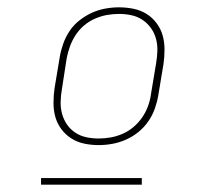

<svg xmlns="http://www.w3.org/2000/svg" viewBox="-20 -713 540 524"><path d="M249 -317Q229 -317 210 -321Q191 -325 175 -335Q159 -345 147.5 -360.5Q136 -376 131 -394Q126 -412 126 -432.5Q126 -453 129 -473L143 -557Q146 -575 152.5 -593.5Q159 -612 170 -628.5Q181 -645 197 -657.5Q213 -670 230.5 -678Q248 -686 267 -689.5Q286 -693 305 -693Q325 -693 344.5 -689Q364 -685 380 -675Q396 -665 407.5 -649.5Q419 -634 424 -616Q429 -598 429 -577.5Q429 -557 426 -537L412 -453Q409 -435 402.5 -416.5Q396 -398 384.5 -381.5Q373 -365 357.5 -352.5Q342 -340 324 -332Q306 -324 287 -320.5Q268 -317 249 -317ZM249 -335Q266 -335 282.5 -338Q299 -341 315 -348Q331 -355 344.5 -366.5Q358 -378 368 -392.5Q378 -407 384 -423.5Q390 -440 392 -456L406 -540Q409 -557 409.5 -574.5Q410 -592 405.5 -608Q401 -624 391.5 -637Q382 -650 368.5 -659Q355 -668 338.5 -671.5Q322 -675 305 -675Q288 -675 271.5 -672Q255 -669 239 -662Q223 -655 209.5 -643.5Q196 -632 186.5 -617.5Q177 -603 171 -586.5Q165 -570 162 -554L149 -470Q146 -453 145.5 -435.5Q145 -418 149.5 -402Q154 -386 163 -373Q172 -360 185.5 -351Q199 -342 215.5 -338.5Q232 -335 249 -335ZM367 -209H92V-227H367Z"/></svg>

Font: Iosevka Thin
Style: Italic
Weight: 100
Italic angle: -9°
Monospace: yes
Designer: Belleve Invis
Foundry: Belleve Invis
Version: Version 32.5.0; ttfautohint (v1.8.4)